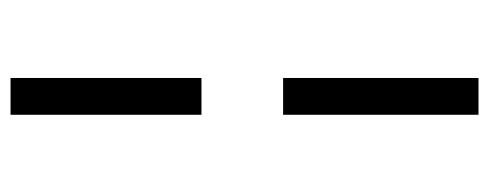

<svg xmlns="http://www.w3.org/2000/svg" viewBox="-296 -464 910 357"><g transform="rotate(90 158.5 -285.0)"><path d="M124.5 -356.9V-720.2H192.9V-356.9ZM124.5 149.9V-205.1H192.9V149.9Z"/></g></svg>

Font: HK Grotesk Medium Legacy
Style: Regular
Weight: 500
Designer: Alfredo Marco Pradil
Foundry: Hanken Design Co.
Version: Version 2.022;PS 002.022;hotconv 1.0.88;makeotf.lib2.5.64775